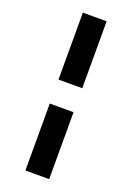

<svg xmlns="http://www.w3.org/2000/svg" viewBox="-151 -796 621 903"><g transform="rotate(20 159.5 -345.0)"><path d="M100 -405V-740H219V-405ZM100 50V-285H219V50Z"/></g></svg>

Font: Geologica Roman SemiBold
Style: Regular
Weight: 600
Designer: Sindre Bremnes, Frode Helland
Foundry: Monokrom Skriftforlag AS
Version: Version 1.010;gftools[0.9.28]